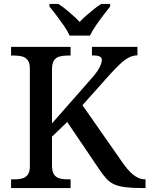

<svg xmlns="http://www.w3.org/2000/svg" viewBox="-20 -951 756 971"><path d="M36 0V-44H55Q75 -44 92 -48.5Q109 -53 120 -67Q131 -81 131 -110V-603Q131 -633 120 -647Q109 -661 92 -665.5Q75 -670 55 -670H36V-714H337V-670H319Q298 -670 280.5 -665Q263 -660 253 -645.5Q243 -631 243 -599V-327L440 -551Q462 -575 473.5 -593Q485 -611 490 -624.5Q495 -638 495 -648Q495 -661 483 -666Q471 -671 445 -671V-714H675V-671Q652 -671 630.5 -659.5Q609 -648 587 -627Q565 -606 539 -578L397 -419L603 -124Q622 -97 640 -79.5Q658 -62 676.5 -53Q695 -44 714 -44H716V0H697Q646 0 612.5 -4.5Q579 -9 557 -19Q535 -29 519 -46.5Q503 -64 485 -90L320 -334L243 -260V-115Q243 -84 253 -69Q263 -54 280.5 -49Q298 -44 319 -44H337V0ZM332 -771Q322 -794 303.5 -820.5Q285 -847 265.5 -873Q246 -899 230 -918V-931H275Q293 -920 312 -904.5Q331 -889 349.5 -872.5Q368 -856 383 -840Q398 -856 416.5 -872.5Q435 -889 454.5 -904.5Q474 -920 492 -931H537V-918Q522 -899 502 -873Q482 -847 464 -820.5Q446 -794 435 -771Z"/></svg>

Font: ET Text
Style: Regular
Weight: 470
Designer: Monotype Design Team
Foundry: Monotype Imaging Inc.
Version: Version 2.009